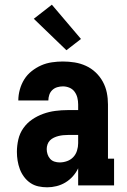

<svg xmlns="http://www.w3.org/2000/svg" viewBox="-20 -790 540 818"><path d="M181 8Q162 8 143.5 4Q125 0 109.5 -10.5Q94 -21 82.5 -36.5Q71 -52 64.5 -69.5Q58 -87 55 -105.5Q52 -124 52 -143Q52 -169 58 -195.5Q64 -222 79.5 -244Q95 -266 117 -281Q139 -296 164 -305Q189 -314 215.5 -317.5Q242 -321 269 -321H313V-345Q313 -360 309.5 -374Q306 -388 297.5 -399.5Q289 -411 275.5 -416.5Q262 -422 248 -422Q236 -422 224 -418.5Q212 -415 203 -406.5Q194 -398 190 -386Q186 -374 186 -362H58Q58 -385 64.5 -408.5Q71 -432 83.5 -452Q96 -472 115 -487Q134 -502 155.5 -511.5Q177 -521 201 -524.5Q225 -528 248 -528Q273 -528 298 -524Q323 -520 346 -509.5Q369 -499 387.5 -481.5Q406 -464 418 -442Q430 -420 435 -395.5Q440 -371 440 -345V-114H466V0H313V-73Q304 -54 290 -38.5Q276 -23 258.5 -12.5Q241 -2 221 3Q201 8 181 8ZM234 -98Q250 -98 265.5 -103.5Q281 -109 292 -120.5Q303 -132 308 -148Q313 -164 313 -180V-215H269Q259 -215 249 -214Q239 -213 229 -210.5Q219 -208 209.5 -203.5Q200 -199 193 -192Q186 -185 182.5 -175Q179 -165 179 -155Q179 -144 182.5 -133Q186 -122 193.5 -113.5Q201 -105 212 -101.5Q223 -98 234 -98ZM263 -576 124 -710 201 -770 325 -624Z"/></svg>

Font: Iosevka Curly Slab Heavy
Style: Regular
Weight: 900
Monospace: yes
Designer: Belleve Invis
Foundry: Belleve Invis
Version: Version 22.1.2; ttfautohint (v1.8.4)